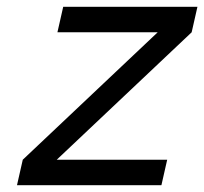

<svg xmlns="http://www.w3.org/2000/svg" viewBox="-20 -545 601 565"><path d="M149 -450 166 -525H561L544 -450L147 -75H472L455 0H30L47 -75L444 -450Z"/></svg>

Font: Miedinger
Style: Italic
Weight: 400
Italic angle: -13°
Version: Version 001.000